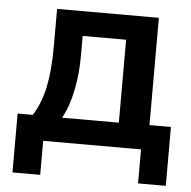

<svg xmlns="http://www.w3.org/2000/svg" viewBox="-48 -553 729 731"><g transform="rotate(5 316.5 -187.5)"><path d="M26 130V-95H84Q114 -142 127.5 -205.5Q141 -269 141 -361V-505H530V-95H612V130H506V0H132V130ZM196 -94H413V-411H247V-333Q247 -266 234 -202Q221 -138 196 -94Z"/></g></svg>

Font: MulishBold
Style: Bold
Weight: 700
Designer: Vernon Adams
Foundry: Vernon Adams
Version: Version 3.602; ttfautohint (v1.8.3)